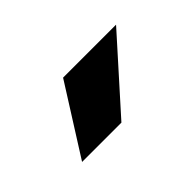

<svg xmlns="http://www.w3.org/2000/svg" viewBox="-33 -874 398 398"><g transform="rotate(-45 166.0 -674.5)"><path d="M145 -750H300.3L164.6 -598.6H49.3Z"/></g></svg>

Font: TypoPRO Roboto
Style: Bold
Weight: 700
Designer: Google
Version: Version 2.136; 2016